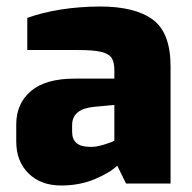

<svg xmlns="http://www.w3.org/2000/svg" viewBox="-20 -565 592 591"><path d="M30 -130V-182Q30 -246 75 -284.5Q120 -323 210 -323H332V-349Q332 -373 324 -386Q316 -399 292.5 -405Q269 -411 222 -411H64V-510Q160 -544 287 -545Q396 -545 450.5 -504.5Q505 -464 505 -361V0H368L341 -55Q318 -33 271.5 -13.5Q225 6 168 6Q106 6 68 -31Q30 -68 30 -130ZM332 -132V-242L268 -236Q202 -229 202 -180V-159Q202 -113 257 -113Q274 -112 299 -119.5Q324 -127 332 -132Z"/></svg>

Font: Exo ExtraBold
Style: Regular
Weight: 800
Designer: Natanael Gama
Foundry: Natanael Gama
Version: Version 1.500